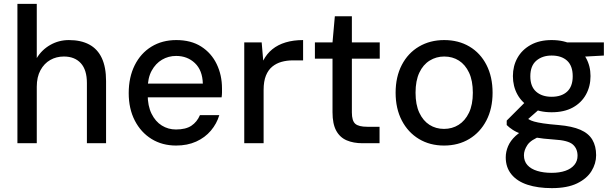

<svg xmlns="http://www.w3.org/2000/svg" viewBox="-20 -740 3171 992"><path d="M70 0V-720H170V-440Q196 -483 240 -508Q284 -533 336 -533Q398 -533 441 -510Q484 -487 506 -440Q528 -393 528 -321V0H429V-311Q429 -379 397.5 -413.5Q366 -448 310 -448Q271 -448 239.5 -430Q208 -412 189 -377Q170 -342 170 -292V0Z M890 12Q818 12 763 -22Q708 -56 676.5 -117Q645 -178 645 -259Q645 -341 676 -403Q707 -465 762.5 -499Q818 -533 891 -533Q967 -533 1019.5 -499.5Q1072 -466 1099.5 -409Q1127 -352 1127 -283Q1127 -273 1127 -262Q1127 -251 1125 -237H719V-308H1028Q1026 -377 987 -414Q948 -451 890 -451Q850 -451 817 -431.5Q784 -412 763.5 -374.5Q743 -337 743 -280V-252Q743 -193 763 -152.5Q783 -112 816 -91.5Q849 -71 889 -71Q940 -71 969 -90.5Q998 -110 1013 -145H1113Q1100 -101 1069.5 -65Q1039 -29 993.5 -8.5Q948 12 890 12Z M1242 0V-521H1332L1340 -427Q1358 -462 1387 -485.5Q1416 -509 1456 -521Q1496 -533 1546 -533V-428H1492Q1462 -428 1435 -420.5Q1408 -413 1387 -396Q1366 -379 1354 -349.5Q1342 -320 1342 -275V0Z M1853 0Q1806 0 1771 -15Q1736 -30 1717 -65Q1698 -100 1698 -160V-437H1607V-521H1698L1710 -656H1798V-521H1942V-437H1798V-159Q1798 -116 1815.5 -100.5Q1833 -85 1878 -85H1941V0Z M2274 12Q2201 12 2144.5 -22Q2088 -56 2056 -117.5Q2024 -179 2024 -261Q2024 -343 2056 -404.5Q2088 -466 2145 -499.5Q2202 -533 2275 -533Q2349 -533 2405.5 -499.5Q2462 -466 2493.5 -404.5Q2525 -343 2525 -261Q2525 -179 2493 -117.5Q2461 -56 2404.5 -22Q2348 12 2274 12ZM2274 -74Q2316 -74 2349.5 -95Q2383 -116 2403 -157.5Q2423 -199 2423 -261Q2423 -323 2403.5 -364.5Q2384 -406 2351 -427Q2318 -448 2275 -448Q2234 -448 2200 -427Q2166 -406 2146.5 -364.5Q2127 -323 2127 -261Q2127 -199 2146.5 -157.5Q2166 -116 2199 -95Q2232 -74 2274 -74Z M2831 232Q2759 232 2705.5 214.5Q2652 197 2622.5 161Q2593 125 2593 73Q2593 44 2605 15.5Q2617 -13 2644 -38Q2671 -63 2716 -82L2777 -38Q2723 -18 2705 9Q2687 36 2687 62Q2687 93 2705 113Q2723 133 2755.5 143Q2788 153 2830 153Q2871 153 2901 142.5Q2931 132 2947.5 112Q2964 92 2964 65Q2964 28 2939.5 6.5Q2915 -15 2843 -19Q2785 -23 2744 -30Q2703 -37 2675.5 -47Q2648 -57 2629.5 -69Q2611 -81 2598 -94V-117L2699 -218L2784 -191L2670 -91L2691 -138Q2702 -130 2712 -123.5Q2722 -117 2739.5 -112Q2757 -107 2787 -102.5Q2817 -98 2866 -94Q2936 -88 2978.5 -69.5Q3021 -51 3040.5 -18Q3060 15 3060 62Q3060 105 3036 144Q3012 183 2961.5 207.5Q2911 232 2831 232ZM2830 -160Q2766 -160 2721.5 -184.5Q2677 -209 2653.5 -251.5Q2630 -294 2630 -347Q2630 -399 2653.5 -441Q2677 -483 2722 -508Q2767 -533 2830 -533Q2895 -533 2939.5 -508Q2984 -483 3007.5 -441Q3031 -399 3031 -347Q3031 -294 3007.5 -251.5Q2984 -209 2939.5 -184.5Q2895 -160 2830 -160ZM2830 -240Q2881 -240 2910 -266.5Q2939 -293 2939 -346Q2939 -400 2910 -426.5Q2881 -453 2830 -453Q2782 -453 2751 -426.5Q2720 -400 2720 -346Q2720 -293 2750 -266.5Q2780 -240 2830 -240ZM2917 -443 2893 -521H3100V-453Z"/></svg>

Font: DM Sans 10pt Medium
Style: Regular
Weight: 500
Version: Version 4.004;gftools[0.9.30]